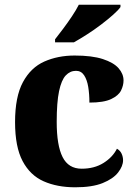

<svg xmlns="http://www.w3.org/2000/svg" viewBox="-20 -786 581 816"><path d="M300 10Q223 10 165.5 -15.5Q108 -41 76 -101.5Q44 -162 44 -267Q44 -375 77.5 -437Q111 -499 168.5 -524.5Q226 -550 297 -550Q371 -550 417 -535Q463 -520 484 -496Q505 -472 505 -444Q505 -423 494.5 -401.5Q484 -380 452.5 -365Q421 -350 360 -350Q360 -386 355 -416.5Q350 -447 337.5 -466Q325 -485 303 -485Q278 -485 259.5 -465.5Q241 -446 231 -398.5Q221 -351 221 -268Q221 -168 246 -118.5Q271 -69 327 -69Q381 -69 420 -93.5Q459 -118 477 -154Q491 -146 497 -132.5Q503 -119 503 -105Q503 -80 482 -53Q461 -26 416.5 -8Q372 10 300 10ZM214 -619Q229 -638 248.5 -664Q268 -690 286 -717Q304 -744 315 -766H492V-756Q483 -743 460.5 -723Q438 -703 409 -681Q380 -659 349.5 -639.5Q319 -620 294 -606H214Z"/></svg>

Font: Noto Serif Tamil ExtraBold
Style: Regular
Weight: 800
Designer: Indian Type Foundry, Tom Grace, and the Monotype Design Team
Foundry: Monotype Imaging Inc.
Version: Version 2.004; ttfautohint (v1.8.4.7-5d5b)